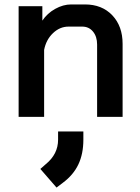

<svg xmlns="http://www.w3.org/2000/svg" viewBox="-20 -527 631 866"><path d="M64 -499H171V-434Q193 -467 229 -487Q265 -507 301 -507H363Q440 -507 486.5 -458Q533 -409 533 -329V0H418V-326Q418 -362 399.5 -384.5Q381 -407 351 -407H289Q250 -407 219 -377.5Q188 -348 179 -302V0H64ZM162 235 187 213Q242 168 242 103V66H356V103Q356 167 333.5 214.5Q311 262 264 297L235 319Z"/></svg>

Font: Bai Jamjuree SemiBold
Style: Regular
Weight: 600
Version: Version 1.000; ttfautohint (v1.6)